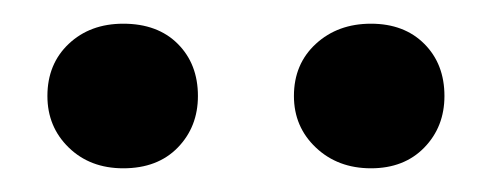

<svg xmlns="http://www.w3.org/2000/svg" viewBox="-20 -685 417 162"><path d="M84 -543Q56 -543 38 -560.5Q20 -578 20 -604Q20 -631 38 -648Q56 -665 84 -665Q113 -665 130 -648Q147 -631 147 -604Q147 -578 130 -560.5Q113 -543 84 -543ZM293 -543Q265 -543 246.5 -560.5Q228 -578 228 -604Q228 -631 246.5 -648Q265 -665 293 -665Q321 -665 338 -648Q355 -631 355 -604Q355 -578 338 -560.5Q321 -543 293 -543Z"/></svg>

Font: Tilda Sans Semibold
Style: Regular
Weight: 600
Designer: ParaType Ltd
Foundry: ParaType Ltd
Version: Version 1.009